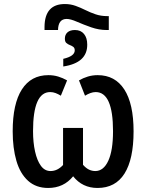

<svg xmlns="http://www.w3.org/2000/svg" viewBox="-20 -923 751 953"><path d="M302 -903Q330 -903 355 -894Q380 -885 404 -873Q428 -861 454.5 -852Q481 -843 512 -843H520V-774H510Q471 -774 432.5 -787.5Q394 -801 362 -815Q330 -829 311 -829Q269 -829 268 -774H201V-790Q202 -903 302 -903ZM352 -774Q381 -774 397 -754.5Q413 -735 413 -702Q414 -611 294 -593V-631Q351 -644 351 -673Q351 -685 343.5 -690.5Q336 -696 326.5 -699.5Q317 -703 309.5 -709.5Q302 -716 302 -731Q302 -751 315 -762.5Q328 -774 352 -774ZM219 10Q159 10 119.5 -25.5Q80 -61 61.5 -124.5Q43 -188 43 -271Q43 -408 88.5 -479Q134 -550 220 -550Q246 -550 269 -543Q292 -536 313 -524L282 -448Q269 -456 256 -461Q243 -466 229 -466Q144 -466 144 -272Q144 -216 154 -171Q164 -126 183 -100Q202 -74 231 -74Q265 -74 293 -104V-288H392V-105Q407 -88 422 -81Q437 -74 453 -74Q494 -74 517.5 -125Q541 -176 541 -272Q541 -466 455 -466Q442 -466 428.5 -461Q415 -456 402 -448L372 -524Q393 -536 416 -543Q439 -550 465 -550Q551 -550 597 -479Q643 -408 643 -271Q643 -133 598 -61.5Q553 10 464 10Q389 10 343 -48Q296 10 219 10Z"/></svg>

Font: Avrile Sans Condensed Medium
Style: Regular
Weight: 500
Width: 3
Designer: Monotype Design Team
Foundry: Monotype Imaging Inc.
Version: Version 2.001;September 10, 2019;FontCreator 11.5.0.2425 64-